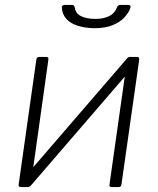

<svg xmlns="http://www.w3.org/2000/svg" viewBox="-20 -762 643 782"><path d="M177 -519 106 -13Q105 0 92 0H67Q60 0 57.5 -2.5Q55 -5 56 -11L128 -519Q129 -530 139 -530H169Q179 -530 177 -519ZM547 -519 475 -13Q474 -6 471.5 -3Q469 0 461 0H437Q429 0 427 -2.5Q425 -5 426 -11L498 -519Q499 -530 508 -530H539Q548 -530 547 -519ZM500 -527 528 -496 102 -2 75 -34ZM364 -647Q325 -648 295.5 -657.5Q266 -667 249.5 -686Q233 -705 232 -731Q231 -736 234.5 -739Q238 -742 244 -742H273Q279 -742 281 -739Q283 -736 285 -730Q288 -707 310.5 -696Q333 -685 369 -685Q401 -685 424 -696Q447 -707 456 -731Q458 -737 462 -739.5Q466 -742 471 -742H502Q508 -742 510.5 -739Q513 -736 511 -730Q506 -713 488.5 -693Q471 -673 440 -660Q409 -647 364 -647Z"/></svg>

Font: Libre Franklin ExtraLight
Style: Italic
Weight: 250
Italic angle: -8°
Designer: Pablo Impallari, Rodrigo Fuenzalida, Nhung Nguyen
Foundry: Impallari Type
Version: Version 3.000